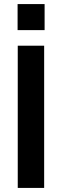

<svg xmlns="http://www.w3.org/2000/svg" viewBox="-20 -921 303 941"><path d="M67 0V-697H196.4V0ZM66.2 -773.4V-901H198.6V-773.4Z"/></svg>

Font: Hanken Grotesk
Style: Regular
Weight: 400
Designer: Alfredo Marco Pradil
Foundry: Hanken Design Co.
Version: Version 3.013